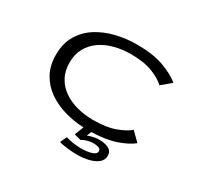

<svg xmlns="http://www.w3.org/2000/svg" viewBox="-181 -947 1463 1394"><g transform="rotate(30 550.0 -250.5)"><path d="M613.5 205Q589 205 558.8 202.5Q528.5 200 501.8 195.8Q475 191.5 461.5 186L487.5 131.5Q509 139.5 546.5 145.2Q584 151 617 151Q665.5 151 702.5 139.8Q739.5 128.5 739.5 104.5Q739.5 85.5 720.2 79.2Q701 73 675.5 73Q649.5 73 622 81.8Q594.5 90.5 583.5 99.5L526.5 85.5L556 10Q473 6.5 395 -16Q317 -38.5 254.8 -81.8Q192.5 -125 155.8 -191Q119 -257 119 -348Q119 -444 160 -512.2Q201 -580.5 269.2 -623.2Q337.5 -666 421.8 -686Q506 -706 593 -706Q730.5 -706 821 -672Q911.5 -638 959.5 -597L880.5 -530.5Q846 -565.5 773.5 -594.5Q701 -623.5 591 -623.5Q519.5 -623.5 454.8 -606.8Q390 -590 340.2 -555.8Q290.5 -521.5 261.8 -469.8Q233 -418 233 -348Q233 -278 261.5 -226Q290 -174 339.5 -139.8Q389 -105.5 453.2 -88.5Q517.5 -71.5 589.5 -71.5Q699.5 -71.5 772.5 -98.5Q845.5 -125.5 880.5 -157.5L952.5 -87Q909.5 -51 828.2 -22Q747 7 622 10.5L606.5 49Q626 41 652.2 35.2Q678.5 29.5 700.5 29.5Q746.5 29.5 779.2 45.2Q812 61 812 101.5Q812 136.5 784 159.5Q756 182.5 710.8 193.8Q665.5 205 613.5 205Z"/></g></svg>

Font: Trispace Expanded
Style: Regular
Weight: 400
Width: 7
Designer: Tyler Finck
Foundry: Etcetera Type Company
Version: Version 1.210; ttfautohint (v1.8.3)